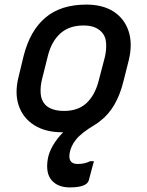

<svg xmlns="http://www.w3.org/2000/svg" viewBox="-20 -565 640 836"><path d="M188 128Q193 98 211 67.5Q229 37 255 11H252Q178 11 129 -20Q80 -51 61.5 -105.5Q43 -160 61 -231L83 -322Q111 -432 178 -488.5Q245 -545 356 -545Q427 -545 474 -515Q521 -485 539.5 -430.5Q558 -376 541 -304L518 -213Q489 -93 416 -38Q406 -29 392 -21Q335 13 311.5 42Q288 71 283 103Q276 149 318 149Q349 149 372 137H389Q386 148 381 166Q376 184 367 219Q359 251 284 251Q232 251 205 220Q178 189 188 128ZM343 -454Q282 -454 243.5 -420Q205 -386 189 -324L163 -220Q155 -188 157 -158Q159 -128 178 -108Q190 -96 210.5 -89Q231 -82 259 -82Q320 -82 356.5 -116Q393 -150 409 -211L436 -314Q444 -346 442 -377.5Q440 -409 420 -428Q408 -440 389.5 -447Q371 -454 343 -454Z"/></svg>

Font: Recursive Mn Lnr St Med
Style: Italic
Weight: 500
Italic angle: -15°
Monospace: yes
Version: Version 1.079;hotconv 1.0.112;makeotfexe 2.5.65598; ttfautoh